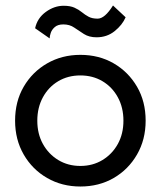

<svg xmlns="http://www.w3.org/2000/svg" viewBox="-20 -670 586 700"><path d="M108 -567Q116 -604 147 -626.5Q178 -649 212 -649Q236 -649 251.5 -642Q267 -635 278.5 -625.5Q290 -616 303 -609Q316 -602 336 -602Q362 -602 392 -650L438 -607Q426 -579 398 -556.5Q370 -534 332 -534Q305 -534 286 -546Q267 -558 250.5 -569.5Q234 -581 211 -581Q191 -581 180 -571.5Q169 -562 165 -550Q161 -538 161 -530ZM35 -230Q35 -300 66.5 -354Q98 -408 152 -439Q206 -470 273 -470Q341 -470 394.5 -439Q448 -408 479.5 -354Q511 -300 511 -230Q511 -161 479.5 -106.5Q448 -52 394.5 -21Q341 10 273 10Q206 10 152 -21Q98 -52 66.5 -106.5Q35 -161 35 -230ZM116 -230Q116 -182 136.5 -145Q157 -108 192.5 -86.5Q228 -65 273 -65Q318 -65 353.5 -86.5Q389 -108 409.5 -145Q430 -182 430 -230Q430 -278 409.5 -315.5Q389 -353 353.5 -374Q318 -395 273 -395Q228 -395 192.5 -374Q157 -353 136.5 -315.5Q116 -278 116 -230Z"/></svg>

Font: Jost
Style: Regular
Weight: 400
Version: Version 3.500